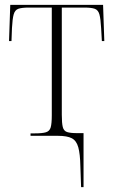

<svg xmlns="http://www.w3.org/2000/svg" viewBox="-20 -556 464 786"><path d="M309 124Q308 74 300.5 47Q293 20 274 10Q255 0 217 0H105V-10H122Q153 -10 168 -14.5Q183 -19 187.5 -34.5Q192 -50 192 -84V-525H98Q69 -525 55 -520Q41 -515 36 -497Q31 -479 29 -441L27 -388H17L22 -536H402L407 -388H397L394 -441Q392 -479 387 -497Q382 -515 368 -520Q354 -525 326 -525H233V-86Q233 -52 237 -36Q241 -20 254.5 -15.5Q268 -11 295 -11H322V210H312Z"/></svg>

Font: Noto Serif Display Condensed ExtraLight
Style: Regular
Weight: 200
Width: 3
Designer: Monotype Design Team
Foundry: Monotype Imaging Inc.
Version: Version 2.009